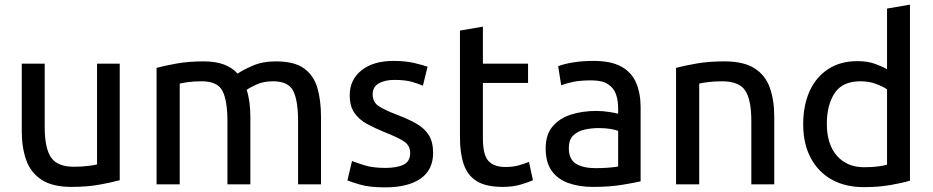

<svg xmlns="http://www.w3.org/2000/svg" viewBox="-20 -796 4028 829"><path d="M289 11Q207 11 160 -19.5Q113 -50 93.5 -104Q74 -158 74 -230V-521H173V-249Q173 -155 201 -115.5Q229 -76 299 -76Q332 -76 360 -79.5Q388 -83 399 -86V-521H497V-18Q465 -9 411 1Q357 11 289 11Z M656 0V-503Q690 -512 741.5 -521.5Q793 -531 860 -531Q912 -531 948 -517Q984 -503 1006 -478Q1025 -492 1069 -511.5Q1113 -531 1170 -531Q1251 -531 1293 -500.5Q1335 -470 1350.5 -416Q1366 -362 1366 -292V0H1267V-272Q1267 -362 1246 -403.5Q1225 -445 1159 -445Q1117 -445 1087 -431Q1057 -417 1045 -408Q1053 -384 1057 -354Q1061 -324 1061 -291V0H962V-272Q962 -362 940.5 -403.5Q919 -445 851 -445Q817 -445 792 -441.5Q767 -438 756 -435V0Z M1643 13Q1575 13 1534.5 1Q1494 -11 1480 -17L1500 -101Q1519 -93 1555 -82Q1591 -71 1643 -71Q1694 -71 1722.5 -85Q1751 -99 1751 -135Q1751 -167 1725.5 -184.5Q1700 -202 1639 -226Q1597 -243 1563.5 -261.5Q1530 -280 1510 -309Q1490 -338 1490 -385Q1490 -452 1541 -492.5Q1592 -533 1679 -533Q1730 -533 1768.5 -524Q1807 -515 1826 -508L1806 -426Q1788 -434 1759 -442.5Q1730 -451 1682 -451Q1642 -451 1615.5 -436Q1589 -421 1589 -389Q1589 -356 1613.5 -339Q1638 -322 1693 -301Q1743 -282 1778 -262Q1813 -242 1831.5 -212.5Q1850 -183 1850 -136Q1850 -62 1795.5 -24.5Q1741 13 1643 13Z M2151 11Q2079 11 2039 -13.5Q1999 -38 1982.5 -86Q1966 -134 1966 -202V-664L2065 -681V-521H2260V-438H2065V-199Q2065 -127 2089 -101Q2113 -75 2162 -75Q2196 -75 2221.5 -82.5Q2247 -90 2264 -97L2281 -18Q2262 -9 2228 1Q2194 11 2151 11Z M2541 11Q2481 11 2434.5 -5.5Q2388 -22 2362 -58.5Q2336 -95 2336 -155Q2336 -214 2365.5 -249.5Q2395 -285 2444.5 -301Q2494 -317 2555 -317Q2583 -317 2611 -312.5Q2639 -308 2649 -305V-329Q2649 -361 2640 -388Q2631 -415 2606 -432Q2581 -449 2534 -449Q2484 -449 2452.5 -442Q2421 -435 2403 -428L2390 -510Q2411 -519 2451.5 -526Q2492 -533 2543 -533Q2619 -533 2663.5 -508Q2708 -483 2727 -437.5Q2746 -392 2746 -333V-13Q2721 -7 2666 2Q2611 11 2541 11ZM2551 -70Q2582 -70 2607 -72Q2632 -74 2649 -77V-231Q2639 -235 2617.5 -239Q2596 -243 2565 -243Q2534 -243 2504.5 -236.5Q2475 -230 2455.5 -211.5Q2436 -193 2436 -157Q2436 -108 2467 -89Q2498 -70 2551 -70Z M2899 0V-503Q2933 -512 2986 -521.5Q3039 -531 3108 -531Q3191 -531 3238 -501Q3285 -471 3304 -417Q3323 -363 3323 -292V0H3224V-272Q3224 -367 3197 -406Q3170 -445 3098 -445Q3065 -445 3037.5 -441.5Q3010 -438 2999 -435V0Z M3710 12Q3630 12 3571.5 -20.5Q3513 -53 3480.5 -114Q3448 -175 3448 -259Q3448 -341 3475.5 -402Q3503 -463 3555.5 -497.5Q3608 -532 3682 -532Q3725 -532 3757.5 -520.5Q3790 -509 3810 -497V-759L3909 -776V-16Q3876 -6 3824.5 3Q3773 12 3710 12ZM3711 -74Q3747 -74 3772 -77.5Q3797 -81 3810 -85V-410Q3794 -422 3763 -433.5Q3732 -445 3695 -445Q3617 -445 3583.5 -393.5Q3550 -342 3550 -262Q3550 -173 3593.5 -123.5Q3637 -74 3711 -74Z"/></svg>

Font: Ubuntu Sans Medium
Style: Regular
Weight: 500
Designer: Dalton Maag Ltd
Foundry: Dalton Maag Ltd
Version: Version 1.006; ttfautohint (v1.8.4.7-5d5b)